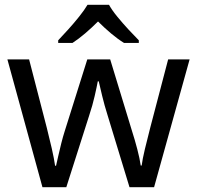

<svg xmlns="http://www.w3.org/2000/svg" viewBox="-20 -786 826 805"><path d="M431 -303Q418 -344 408.5 -383.5Q399 -423 394 -445H390Q386 -423 377 -383.5Q368 -344 354 -302L258 -1H158L11 -537H102L176 -251Q187 -208 197 -164Q207 -120 211 -91H215Q219 -108 224.5 -133Q230 -158 237 -185.5Q244 -213 251 -235L346 -537H442L534 -235Q545 -201 555.5 -161Q566 -121 570 -92H574Q577 -117 587.5 -161Q598 -205 610 -251L685 -537H775L626 -1H523ZM437 -766Q449 -744 471.5 -716.5Q494 -689 518.5 -662.5Q543 -636 562 -617V-606H500Q474 -622 446 -645.5Q418 -669 391 -696Q364 -669 337 -646Q310 -623 284 -606H224V-617Q243 -637 266.5 -663Q290 -689 312 -716.5Q334 -744 347 -766Z"/></svg>

Font: Noto Sans Pahawh Hmong
Style: Regular
Weight: 400
Designer: Monotype Design Team
Foundry: Monotype Imaging Inc.
Version: Version 2.001; ttfautohint (v1.8.4.7-5d5b)